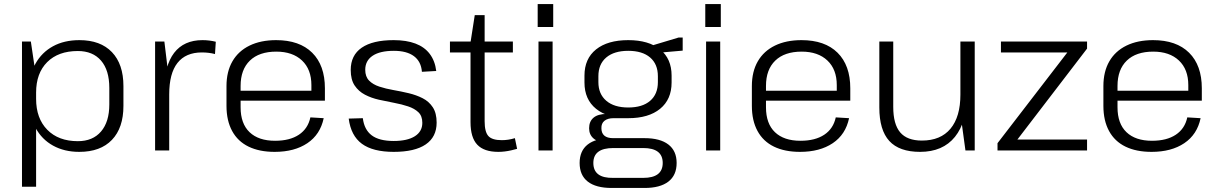

<svg xmlns="http://www.w3.org/2000/svg" viewBox="-20 -746 6048 952"><path d="M373 7Q299 7 243 -24Q187 -55 156 -112.5Q125 -170 125 -248V-297Q125 -375 156 -430.5Q187 -486 242.5 -516.5Q298 -547 374 -547Q478 -547 535 -487.5Q592 -428 592 -319V-221Q592 -112 535 -52.5Q478 7 373 7ZM89 -540H133L159 -364V180H89ZM366 -46Q440 -46 481 -94Q522 -142 522 -228V-310Q522 -398 481 -445.5Q440 -493 366 -493Q269 -493 214 -438Q159 -383 159 -287V-256Q159 -159 214.5 -102.5Q270 -46 366 -46Z M749 -540H795L819 -342V0H749ZM795 -299Q795 -421 843.5 -484Q892 -547 984 -547Q1001 -547 1017.5 -545Q1034 -543 1050 -539L1046 -478Q1016 -486 981 -486Q901 -486 860 -434Q819 -382 819 -278Z M1342 7Q1266 7 1212.5 -19Q1159 -45 1131 -96.5Q1103 -148 1103 -221V-319Q1103 -391 1132.5 -442Q1162 -493 1217.5 -520Q1273 -547 1349 -547Q1465 -547 1528 -484.5Q1591 -422 1591 -308V-247H1159V-296H1536L1524 -276V-324Q1524 -402 1477.5 -446Q1431 -490 1350 -490Q1265 -490 1219 -445.5Q1173 -401 1173 -320V-214Q1173 -133 1217.5 -90.5Q1262 -48 1344 -48Q1417 -48 1462 -78Q1507 -108 1519 -164L1585 -160Q1568 -79 1504 -36Q1440 7 1342 7Z M1932 7Q1829 7 1774.5 -33Q1720 -73 1709 -158L1779 -160Q1786 -103 1823 -75Q1860 -47 1932 -47Q2000 -47 2037 -70.5Q2074 -94 2074 -137Q2074 -171 2054.5 -189.5Q2035 -208 2003.5 -218.5Q1972 -229 1934.5 -236Q1897 -243 1859 -251.5Q1821 -260 1789.5 -276.5Q1758 -293 1738.5 -322Q1719 -351 1719 -399Q1719 -472 1773.5 -509.5Q1828 -547 1932 -547Q1995 -547 2040 -530Q2085 -513 2111 -478.5Q2137 -444 2143 -394L2072 -390Q2068 -441 2032.5 -467.5Q1997 -494 1933 -494Q1864 -494 1827.5 -469.5Q1791 -445 1791 -400Q1791 -366 1810 -346.5Q1829 -327 1861 -316.5Q1893 -306 1930.5 -299.5Q1968 -293 2006 -284Q2044 -275 2075.5 -259Q2107 -243 2126 -214Q2145 -185 2145 -138Q2145 -67 2091 -30Q2037 7 1932 7Z M2451 7Q2380 7 2346.5 -28.5Q2313 -64 2313 -140V-536L2334 -671H2383V-145Q2383 -92 2401.5 -71.5Q2420 -51 2468 -51Q2484 -51 2500.5 -53.5Q2517 -56 2533 -61L2544 -8Q2530 -4 2514.5 -0.5Q2499 3 2483 5Q2467 7 2451 7ZM2211 -540H2523V-486H2211Z M2720 -540V0H2650V-540ZM2723 -726V-612H2646V-726Z M3095 -160Q2993 -160 2935.5 -206.5Q2878 -253 2878 -337V-371Q2878 -455 2935.5 -501Q2993 -547 3095 -547Q3196 -547 3253 -501Q3310 -455 3310 -371V-337Q3310 -253 3253 -206.5Q3196 -160 3095 -160ZM3013 186Q2935 186 2894.5 154.5Q2854 123 2854 62Q2854 2 2894 -29.5Q2934 -61 3013 -61H3176Q3253 -61 3294 -29.5Q3335 2 3335 62Q3335 123 3294 154.5Q3253 186 3176 186ZM3169 136Q3266 136 3266 62Q3266 -12 3169 -12H3021Q2922 -12 2922 62Q2922 138 3021 136ZM2987 -40Q2946 -40 2923.5 -59Q2901 -78 2901 -110Q2901 -144 2923 -162.5Q2945 -181 2988 -181H3095V-160H3022Q2993 -160 2977 -147Q2961 -134 2962 -110Q2962 -86 2976.5 -73.5Q2991 -61 3020 -61H3095V-40ZM3095 -213Q3165 -213 3203.5 -246Q3242 -279 3242 -339V-368Q3242 -428 3203.5 -461Q3165 -494 3095 -494Q3025 -494 2986 -461Q2947 -428 2947 -368V-339Q2947 -280 2986 -246.5Q3025 -213 3095 -213ZM3205 -518 3345 -560H3365V-495L3205 -481Z M3551 -540V0H3481V-540ZM3554 -726V-612H3477V-726Z M3947 7Q3871 7 3817.5 -19Q3764 -45 3736 -96.5Q3708 -148 3708 -221V-319Q3708 -391 3737.5 -442Q3767 -493 3822.5 -520Q3878 -547 3954 -547Q4070 -547 4133 -484.5Q4196 -422 4196 -308V-247H3764V-296H4141L4129 -276V-324Q4129 -402 4082.5 -446Q4036 -490 3955 -490Q3870 -490 3824 -445.5Q3778 -401 3778 -320V-214Q3778 -133 3822.5 -90.5Q3867 -48 3949 -48Q4022 -48 4067 -78Q4112 -108 4124 -164L4190 -160Q4173 -79 4109 -36Q4045 7 3947 7Z M4409 -216Q4409 -130 4443.5 -89.5Q4478 -49 4551 -49Q4644 -49 4693 -108Q4742 -167 4742 -277L4775 -341V-280Q4775 -142 4715 -67.5Q4655 7 4542 7Q4439 7 4389.5 -47Q4340 -101 4340 -213V-540H4409ZM4813 0H4767L4742 -183V-540H4813Z M4926 -36 5293 -513 5307 -486H4943V-540H5370V-505L5003 -26L4989 -54H5370V0H4926Z M5690 7Q5614 7 5560.5 -19Q5507 -45 5479 -96.5Q5451 -148 5451 -221V-319Q5451 -391 5480.5 -442Q5510 -493 5565.5 -520Q5621 -547 5697 -547Q5813 -547 5876 -484.5Q5939 -422 5939 -308V-247H5507V-296H5884L5872 -276V-324Q5872 -402 5825.5 -446Q5779 -490 5698 -490Q5613 -490 5567 -445.5Q5521 -401 5521 -320V-214Q5521 -133 5565.5 -90.5Q5610 -48 5692 -48Q5765 -48 5810 -78Q5855 -108 5867 -164L5933 -160Q5916 -79 5852 -36Q5788 7 5690 7Z"/></svg>

Font: Pathway Extreme 28pt Light
Style: Regular
Weight: 300
Designer: Eduardo Rodriguez Tunni
Foundry: Eduardo Rodriguez Tunni
Version: Version 1.001;gftools[0.9.26]